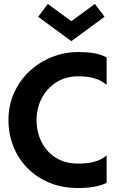

<svg xmlns="http://www.w3.org/2000/svg" viewBox="-20 -934 584 966"><path d="M372 12Q292.5 12 228 -15Q163.5 -42 117.5 -89Q71.5 -136 47 -198Q22.5 -260 22.5 -330Q22.5 -403.5 50.5 -466Q78.5 -528.5 127.2 -574.5Q176 -620.5 239 -646.2Q302 -672 372 -672Q424 -672 455.2 -666Q486.5 -660 516.5 -645.5V-507Q507.5 -515 491 -525Q474.5 -535 446 -542.5Q417.5 -550 372 -550Q310 -550 263 -519.8Q216 -489.5 190 -439.5Q164 -389.5 164 -330Q164 -268.5 189.5 -218.8Q215 -169 261.5 -140Q308 -111 372 -111Q417 -111 445 -117.8Q473 -124.5 489.8 -134Q506.5 -143.5 516.5 -152V-14Q464 12 372 12ZM339 -727 172 -849.5 220.5 -914 339 -827.5 457.5 -914.5 506 -849.5Z"/></svg>

Font: Lucymar Sans SemiBold
Style: Regular
Weight: 600
Foundry: The League of Moveable Type (original font) / Main changes by Cristiano Sobral with portions from Mirco Monsees
Version: Version 2.001;August 30, 2020;FontCreator 13.0.0.2681 64-bit